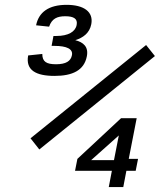

<svg xmlns="http://www.w3.org/2000/svg" viewBox="-20 -754 660 774"><path d="M248.5 -734.5C176 -734.5 136 -704.5 125.5 -652L178 -646.5C189 -679 210.5 -688.5 243 -688.5C277 -688.5 294 -678.5 289 -653.5C284 -626 255 -609 207.5 -609H195.5L188 -569H199.5C249 -569 275 -556.5 270 -531.5C265.5 -507.5 245.5 -495 206 -495C167.5 -495 150.5 -505 150.5 -536.5L93.5 -530.5C82.5 -471 125 -448 200 -448C272.5 -448 319 -470.5 330 -526.5C338 -565.5 315.5 -584 283.5 -592C314 -601.5 341 -620 348 -656.5C357.5 -706.5 318 -734.5 248.5 -734.5ZM103 -196.5 138.5 -151.5 604.5 -528 569 -572.5ZM282.5 -65.5H431L418.5 0H477L489.5 -65.5H527L536.5 -113.5H499L531 -277.5H468L292 -113.5ZM347.5 -108.5 459 -208 439.5 -108.5Z"/></svg>

Font: Monaspace Krypton
Style: Italic
Weight: 400
Italic angle: -11°
Designer: Riley Cran & the Lettermatic Team
Foundry: Lettermatic
Version: Version 1.101 (Monaspace Krypton)